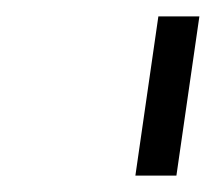

<svg xmlns="http://www.w3.org/2000/svg" viewBox="-20 -750 263 234"><path d="M195 -536 223 -730H173L145 -536Z"/></svg>

Font: Secuela Light
Style: Italic
Weight: 300
Italic angle: -8°
Designer: Fernando Haro
Foundry: deFharo
Version: Version 1.708